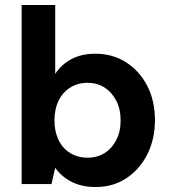

<svg xmlns="http://www.w3.org/2000/svg" viewBox="-20 -740 694 772"><path d="M365 12Q324 12 293 1.5Q262 -9 239.5 -26.5Q217 -44 202 -65L187 0H67V-720H202V-443Q227 -481 267.5 -502.5Q308 -524 363 -524Q433 -524 487 -489.5Q541 -455 572 -395Q603 -335 603 -257Q603 -180 572 -119Q541 -58 487.5 -23Q434 12 365 12ZM332 -106Q371 -106 400.5 -124.5Q430 -143 447.5 -177Q465 -211 465 -256Q465 -301 447.5 -335Q430 -369 400.5 -388Q371 -407 332 -407Q293 -407 262.5 -388Q232 -369 215.5 -335Q199 -301 199 -256Q199 -211 215.5 -177Q232 -143 262.5 -124.5Q293 -106 332 -106Z"/></svg>

Font: DM Sans 12pt
Style: Bold
Weight: 700
Version: Version 4.004;gftools[0.9.30]